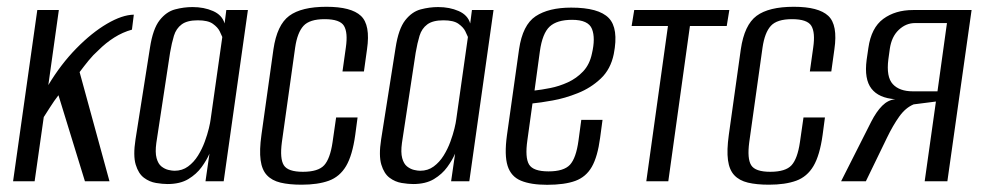

<svg xmlns="http://www.w3.org/2000/svg" viewBox="-20 -524 2836 555"><path d="M17.8 0 87.8 -495H150.1L119.7 -278.1Q155.9 -338.4 200.6 -384Q245.4 -429.7 289.4 -455.4Q333.4 -481.1 366.8 -481.6L361.4 -438.3Q334.8 -431 310.2 -415.5Q285.6 -399.9 264.7 -378.9Q249.2 -365.1 236.1 -349Q223 -332.9 210.1 -315.6L296.5 0H225.5L149 -248.7Q136.4 -232.6 124.5 -213.7Q112.6 -194.8 106.5 -185.6L80.1 0Z M464.3 8Q450.1 8 431.1 4.9Q412.1 1.8 396.2 -10.1Q380.2 -22 372.3 -48.1Q364.4 -74.2 371.7 -121L413.5 -386Q421.9 -440.7 441.4 -465.5Q460.9 -490.3 486.2 -496.9Q511.5 -503.6 536.6 -503.6Q569.5 -503.6 595.8 -492.1Q622.2 -480.5 629.2 -456.2L634.2 -495H696.6L626.6 0H574L585.5 -79.8Q577.5 -61.3 562.8 -41Q548.1 -20.7 524.3 -6.3Q500.4 8 464.3 8ZM484.5 -30.4Q506.9 -30.4 523.7 -42.8Q540.5 -55.2 552.3 -74.2Q564.1 -93.2 571.8 -114.2Q579.5 -135.2 583.7 -152.7Q587.9 -170.2 588.9 -179.3L622.6 -417.1Q620.6 -422.4 615 -433.7Q609.5 -445 595.4 -455.1Q581.4 -465.3 551.8 -465.3Q521 -465.3 505.1 -453.4Q489.2 -441.6 482.8 -420.8Q476.4 -399.9 471.6 -371.8L431.9 -110.9Q428.1 -83.5 432.6 -67Q437.1 -50.4 446.6 -42.9Q456.2 -35.4 466.6 -32.9Q477.1 -30.4 484.5 -30.4Z M851.6 9.9Q815.9 9.9 790.9 3.9Q766 -2.1 751.6 -17.5Q737.1 -32.9 733.3 -61.2Q729.5 -89.6 735.7 -134L770.4 -381.5Q780.7 -452 816 -478.2Q851.3 -504.4 923.6 -504.4Q995.2 -504.4 1023.2 -478.2Q1051.2 -452 1040.9 -381.5L1032 -317.5H970L979.7 -386.6Q986 -429.9 974.3 -449.3Q962.6 -468.6 918.3 -468.6Q875 -468.6 857.3 -449.3Q839.5 -429.9 833.2 -386.6L794.8 -113Q788.5 -65.3 800.4 -46.4Q812.2 -27.4 855.5 -27.4Q899.8 -27.4 917.1 -46.4Q934.3 -65.3 941.3 -113L951.6 -184.5H1013.6L1006.9 -134.2Q998.7 -74.9 980.4 -44Q962.1 -13.1 930.5 -1.6Q898.9 9.9 851.6 9.9Z M1174.3 8Q1160.1 8 1141.1 4.9Q1122.1 1.8 1106.2 -10.1Q1090.2 -22 1082.3 -48.1Q1074.4 -74.2 1081.7 -121L1123.5 -386Q1131.9 -440.7 1151.4 -465.5Q1170.9 -490.3 1196.2 -496.9Q1221.5 -503.6 1246.6 -503.6Q1279.5 -503.6 1305.8 -492.1Q1332.2 -480.5 1339.2 -456.2L1344.2 -495H1406.6L1336.6 0H1284L1295.5 -79.8Q1287.5 -61.3 1272.8 -41Q1258.1 -20.7 1234.3 -6.3Q1210.4 8 1174.3 8ZM1194.5 -30.4Q1216.9 -30.4 1233.7 -42.8Q1250.5 -55.2 1262.3 -74.2Q1274.1 -93.2 1281.8 -114.2Q1289.5 -135.2 1293.7 -152.7Q1297.9 -170.2 1298.9 -179.3L1332.6 -417.1Q1330.6 -422.4 1325 -433.7Q1319.5 -445 1305.4 -455.1Q1291.4 -465.3 1261.8 -465.3Q1231 -465.3 1215.1 -453.4Q1199.2 -441.6 1192.8 -420.8Q1186.4 -399.9 1181.6 -371.8L1141.9 -110.9Q1138.1 -83.5 1142.6 -67Q1147.1 -50.4 1156.6 -42.9Q1166.2 -35.4 1176.6 -32.9Q1187.1 -30.4 1194.5 -30.4Z M1561.6 10.2Q1514.3 10.2 1485.7 -1.8Q1457.1 -13.7 1447.3 -44.6Q1437.5 -75.5 1445.4 -133.1L1480.4 -381.5Q1490.7 -452 1528.3 -477Q1566 -502 1631 -502Q1710.5 -502 1739.6 -472Q1768.7 -442 1754.2 -367.9Q1745.3 -323.9 1716.5 -296.8Q1687.8 -269.7 1650.3 -254.8Q1612.9 -239.8 1577.1 -233.5Q1541.4 -227.1 1519.2 -225L1504.5 -119.1Q1497.2 -68.5 1509.3 -48.5Q1521.3 -28.6 1565.5 -28.6Q1609.8 -28.6 1627.6 -47.8Q1645.3 -67.1 1652.2 -117.7L1660.3 -177.6H1721.7L1714.7 -125.6Q1707.5 -71.2 1690.8 -41.9Q1674.1 -12.6 1643.2 -1.2Q1612.2 10.2 1561.6 10.2ZM1525.1 -262.3Q1544.8 -264.4 1570.5 -269.5Q1596.2 -274.5 1621.4 -286Q1646.5 -297.5 1665.5 -317.5Q1684.5 -337.6 1691 -369Q1701.6 -413.8 1691.2 -440.2Q1680.8 -466.7 1633.7 -466.7Q1590 -466.7 1568.9 -447.2Q1547.8 -427.6 1540.6 -375.8Z M1848.2 0 1910.8 -448.8H1805.8L1813.3 -495H2088.2L2080.7 -448.8H1974.3L1911.8 0Z M2202.6 9.9Q2166.9 9.9 2141.9 3.9Q2117 -2.1 2102.6 -17.5Q2088.1 -32.9 2084.3 -61.2Q2080.5 -89.6 2086.7 -134L2121.4 -381.5Q2131.7 -452 2167 -478.2Q2202.3 -504.4 2274.6 -504.4Q2346.2 -504.4 2374.2 -478.2Q2402.2 -452 2391.9 -381.5L2383 -317.5H2321L2330.7 -386.6Q2337 -429.9 2325.3 -449.3Q2313.6 -468.6 2269.3 -468.6Q2226 -468.6 2208.3 -449.3Q2190.5 -429.9 2184.2 -386.6L2145.8 -113Q2139.5 -65.3 2151.4 -46.4Q2163.2 -27.4 2206.5 -27.4Q2250.8 -27.4 2268.1 -46.4Q2285.3 -65.3 2292.3 -113L2302.6 -184.5H2364.6L2357.9 -134.2Q2349.7 -74.9 2331.4 -44Q2313.1 -13.1 2281.5 -1.6Q2249.9 9.9 2202.6 9.9Z M2411.3 0 2498.3 -172.1Q2513.3 -201.5 2530.2 -218.4Q2547 -235.2 2568 -237.2Q2520.3 -240.4 2499.1 -267.7Q2477.8 -294.9 2485.1 -350.9L2490.1 -385.2Q2498.4 -443.8 2533.2 -469.4Q2568.1 -495 2619.1 -495H2788.5L2718.5 0H2652.9L2685.4 -230.5L2621 -222.3Q2597.6 -212.6 2579.4 -187.1Q2561.2 -161.6 2543.8 -125.6L2482.9 0ZM2618.8 -260H2689.9L2717.3 -457.3H2624.7Q2598.8 -457.3 2578 -437.7Q2557.2 -418.1 2552.1 -382.9L2547.9 -352.4Q2541.5 -301.8 2560.7 -280.9Q2579.8 -260 2618.8 -260Z"/></svg>

Font: Alumni Sans Thin
Style: Italic
Weight: 100
Italic angle: -8°
Designer: Robert E. Leuschke
Foundry: Robert E. Leuschke
Version: Version 1.016